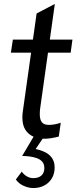

<svg xmlns="http://www.w3.org/2000/svg" viewBox="-20 -693 403 970"><path d="M204 8Q172 8 147 -3.5Q122 -15 107.5 -38.5Q93 -62 93 -99Q93 -106 93.5 -113.5Q94 -121 95 -128L165 -625L257 -673L183 -146Q182 -139 181.5 -131.5Q181 -124 181 -116Q181 -89 191.5 -75.5Q202 -62 227 -62Q239 -62 254.5 -64.5Q270 -67 287 -73L277 -3Q258 2 239 5Q220 8 204 8ZM35 -427 45 -493H346L337 -427ZM147 257Q126 257 101 246.5Q76 236 60 214L90 174Q99 188 115 197.5Q131 207 148 207Q174 207 189 194Q204 181 204 156Q204 136 193.5 124Q183 112 166 106Q149 100 129.5 97.5Q110 95 92 95L153 -8H206L160 60Q185 65 207 75.5Q229 86 242.5 105Q256 124 256 153Q256 199 226 228Q196 257 147 257Z"/></svg>

Font: Hanken Grotesk
Style: Italic
Weight: 400
Italic angle: -8°
Designer: Alfredo Marco Pradil
Foundry: Hanken Design Co.
Version: Version 3.013